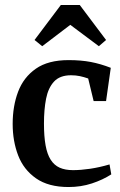

<svg xmlns="http://www.w3.org/2000/svg" viewBox="-20 -743 485 773"><path d="M256 10Q175 10 125 -25Q75 -60 53 -117.5Q31 -175 31 -244Q31 -316 53 -374Q75 -432 124.5 -466.5Q174 -501 256 -501Q306 -501 345.5 -493.5Q385 -486 426 -470L407 -336H357L335 -427Q318 -433 301.5 -436.5Q285 -440 266 -440Q221 -440 197.5 -414.5Q174 -389 165.5 -345.5Q157 -302 157 -246Q157 -194 163.5 -158Q170 -122 184 -100Q198 -78 220 -68Q242 -58 274 -58Q305 -58 342.5 -63.5Q380 -69 421 -81L428 -41Q394 -19 350 -4.5Q306 10 256 10ZM150 -557 119 -582 225 -723H301L407 -582L378 -557L263 -643Z"/></svg>

Font: Manuale SemiBold
Style: Regular
Weight: 600
Version: Version 1.002